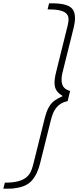

<svg xmlns="http://www.w3.org/2000/svg" viewBox="-128 -934 469 1150"><path d="M277 -328Q252 -323 235 -312Q218 -301 206.5 -285.5Q195 -270 188 -251Q181 -232 176 -212L113 41Q97 108 63.5 146.5Q30 185 -38 193Q-46 195 -58 195.5Q-70 196 -81 196H-108L-99 160Q-54 160 -24.5 153Q5 146 24 132.5Q43 119 53.5 99.5Q64 80 70 55L136 -210Q143 -240 151 -262.5Q159 -285 171 -302.5Q183 -320 201 -333Q219 -346 247 -358V-359L246 -360Q226 -372 215 -386Q204 -400 200.5 -417.5Q197 -435 199.5 -457Q202 -479 209 -506L278 -784Q284 -809 282 -826.5Q280 -844 266.5 -855.5Q253 -867 226.5 -872.5Q200 -878 157 -878L166 -914H194Q205 -914 216.5 -913Q228 -912 235 -911Q297 -903 313 -868.5Q329 -834 314 -771L246 -498Q236 -456 245 -428Q254 -400 292 -389Z"/></svg>

Font: TypoPRO Sinkin Sans
Style: 200 X Light Italic
Weight: 200
Italic angle: -112°
Designer: Keith Bates
Foundry: K-Type
Version: Sinkin Sans (version 1.0)  by Keith Bates   •   © 2014   www